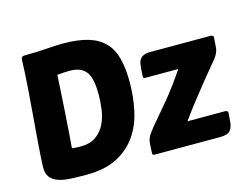

<svg xmlns="http://www.w3.org/2000/svg" viewBox="-99 -881 1357 1053"><g transform="rotate(-15 579.5 -354.5)"><path d="M92 -695Q93 -703 98.5 -706.5Q104 -710 109 -710Q177 -710 236.5 -714.5Q296 -719 330 -719Q415 -719 472.5 -702Q530 -685 565.5 -649Q601 -613 616 -556Q631 -499 631 -419Q631 -338 614.5 -260.5Q598 -183 557 -123Q516 -63 446.5 -26.5Q377 10 271 10Q222 10 181.5 8Q141 6 112 -4Q83 -14 67 -34Q51 -54 51 -89Q51 -102 52.5 -128Q54 -154 56.5 -190Q59 -226 62.5 -269.5Q66 -313 70 -361Q78 -460 82.5 -519Q87 -578 88.5 -611.5Q90 -645 90.5 -662Q91 -679 92 -695ZM278 -148Q334 -148 367.5 -172Q401 -196 419 -233Q437 -270 443 -314Q449 -358 449 -397Q449 -439 443.5 -470.5Q438 -502 424.5 -523Q411 -544 387 -554.5Q363 -565 327 -565Q316 -565 299 -564Q282 -563 258 -561Q256 -524 253 -473.5Q250 -423 246.5 -367.5Q243 -312 239 -255.5Q235 -199 231 -151Q246 -149 258 -148.5Q270 -148 278 -148ZM659 0Q648 0 648 -11L651 -65Q652 -92 669.5 -117Q687 -142 719 -179Q751 -216 798 -272.5Q845 -329 907 -420H719Q711 -420 709.5 -423.5Q708 -427 708 -434L711 -480Q712 -493 714.5 -505.5Q717 -518 724.5 -528Q732 -538 746 -544Q760 -550 783 -550H1125Q1131 -550 1136 -547Q1141 -544 1141 -536L1137 -482Q1136 -457 1117 -429Q1114 -424 1091 -397Q1068 -370 1034.5 -328.5Q1001 -287 960.5 -235.5Q920 -184 881 -130H1095Q1101 -130 1106 -127Q1111 -124 1111 -116L1107 -67Q1105 -37 1090.5 -18.5Q1076 0 1031 0Z"/></g></svg>

Font: PoetsenOne
Style: Regular
Weight: 400
Designer: Rodrigo Fuenzalida, Pablo Impallari
Foundry: Pablo Impallari, Rodrigo Fuenzalida
Version: Version 1.000; ttfautohint (v0.8) -G 200 -r 50